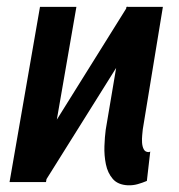

<svg xmlns="http://www.w3.org/2000/svg" viewBox="-20 -549 541 579"><path d="M471.2 -528.3H361.3L298.8 -157.7Q295.9 -136.2 294.9 -108.2Q293.9 -80.1 299.3 -53.7Q304.7 -27.3 320.1 -9.5Q335.4 8.3 365.7 9.8Q381.3 10.3 395.3 6.3Q409.2 2.4 422.9 -3.4L433.1 -92.3Q432.6 -91.8 431.4 -91.1Q430.2 -90.3 428.7 -90.3Q418 -90.3 413.6 -98.6Q409.2 -106.9 408.4 -118.9Q407.7 -130.9 408.9 -142.1Q410.2 -153.3 410.6 -159.2ZM418.9 -485.8 364.3 -529.3 60.1 -42 114.7 0ZM100.6 -528.3 8.8 0H118.7L210.4 -528.3Z"/></svg>

Font: Roboto Condensed Medium
Style: Italic
Weight: 500
Italic angle: -12°
Designer: Christian Robertson
Foundry: Google
Version: Version 3.0; 2020